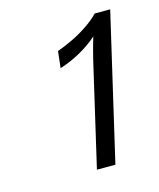

<svg xmlns="http://www.w3.org/2000/svg" viewBox="-71 -782 415 502"><g transform="rotate(-15 136.5 -531.0)"><path d="M131 -333 195 -609Q198 -622 201.5 -635Q205 -648 208 -658.5Q211 -669 212 -672Q192 -654 164.5 -638.5Q137 -623 108 -614L113 -659Q130 -665 152.5 -675.5Q175 -686 196.5 -700.5Q218 -715 231 -729H273L181 -333Z"/></g></svg>

Font: Kantumruy Pro Light
Style: Italic
Weight: 300
Italic angle: -13°
Version: Version 1.002